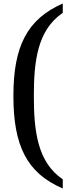

<svg xmlns="http://www.w3.org/2000/svg" viewBox="-20 -825 408 1089"><path d="M336 244V192C191 94 172 -86 172 -281C172 -474 191 -654 336 -752V-805C132 -716 56 -559 56 -281C56 -2 130 156 336 244Z"/></svg>

Font: Noto Serif Malayalam Medium
Style: Regular
Weight: 500
Designer: Indian type Foundry, Jelle Bosma, Monotype Design Team
Foundry: Monotype Imaging Inc.
Version: Version 2.104